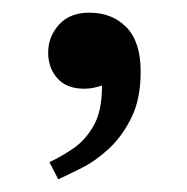

<svg xmlns="http://www.w3.org/2000/svg" viewBox="-20 -147 295 303"><path d="M72 136 58 109Q77 100 96 87Q115 74 128 51Q141 28 141 -12Q126 -7 113 -7Q85 -7 70.5 -23.5Q56 -40 56 -64Q56 -89 73 -108Q90 -127 121 -127Q157 -127 179.5 -104Q202 -81 202 -34Q202 9 187.5 38.5Q173 68 152 87.5Q131 107 109 118Q87 129 72 136Z"/></svg>

Font: STIX Two Text Medium
Style: Regular
Weight: 500
Designer: Ross Mills, John Hudson & Paul Hanslow, Tiro Typeworks Ltd; with prior portions MicroPress Inc., and Coen Hoffman.
Foundry: Tiro Typeworks Ltd
Version: Version 2.13 b171